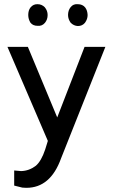

<svg xmlns="http://www.w3.org/2000/svg" viewBox="-20 -774 540 919"><path d="M47.9 42 81.1 44.9Q119.1 43.9 151.4 19.5Q177.7 -2.9 196.3 -58.6L209 -99.6L15.6 -549.8H113.3L253.9 -211.9L384.8 -549.8H484.4L272.5 -16.6Q221.7 125 106.4 125H105.5L86.9 124L47.9 114.3ZM115.2 -702.1Q115.2 -724.6 126 -738.3Q139.6 -754.9 160.2 -753.9Q179.7 -753.9 194.3 -739.3Q208 -722.7 208 -702.1Q208 -680.7 195.3 -665Q181.6 -648.4 160.2 -650.4Q137.7 -650.4 126 -665Q115.2 -682.6 115.2 -702.1ZM305.7 -702.1Q305.7 -724.6 318.4 -740.2Q331.1 -755.9 352.5 -753.9Q375 -753.9 387.7 -738.3Q398.4 -724.6 399.4 -702.1Q399.4 -682.6 386.7 -665Q374 -649.4 352.5 -649.4Q333 -650.4 318.4 -665Q305.7 -682.6 305.7 -702.1Z"/></svg>

Font: RobotoJAA
Style: Medium
Weight: 500
Version: Version 2.05; 2016-11-05